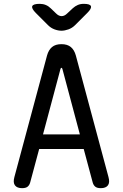

<svg xmlns="http://www.w3.org/2000/svg" viewBox="-20 -970 640 1000"><path d="M204 -270H396L305 -611Q303 -617 300 -617Q297 -617 295 -611ZM463 -19 416 -194H184L137 -19Q133 -5 123.5 2.5Q114 10 95 10Q69 10 58 -4.5Q47 -19 55 -48L225 -681Q233 -710 251 -725Q269 -740 300 -740Q331 -740 349 -725Q367 -710 375 -681L545 -48Q553 -19 542 -4.5Q531 10 505 10Q486 10 476.5 2.5Q467 -5 463 -19ZM187 -950Q204 -950 218.5 -944Q233 -938 245 -926L272 -900Q286 -886 301 -886Q316 -886 330 -900L359 -927Q371 -938 385 -944Q399 -950 416 -950Q449 -950 453.5 -938Q458 -926 435 -903L371 -839Q356 -824 336.5 -817Q317 -810 300 -810Q283 -810 264 -817Q245 -824 230 -839L167 -902Q143 -926 148 -938Q153 -950 187 -950Z"/></svg>

Font: Maple Mono NF
Style: Regular
Weight: 400
Monospace: yes
Designer: subframe7536
Version: Version 7.000